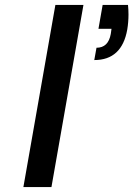

<svg xmlns="http://www.w3.org/2000/svg" viewBox="-20 -760 542 780"><path d="M319 -740 189 0H75L205 -740ZM500 -740Q502 -720 502 -701Q502 -670 497 -640Q475 -516 363 -516L372 -566Q420 -566 430 -622L433 -643H380L397 -740Z"/></svg>

Font: Fz Poppins Med
Style: Italic
Weight: 500
Italic angle: -10°
Designer: Ninad Kale (Devanagari), Jonny Pinhorn (Latin)
Foundry: Indian Type Foundry
Version: Vit hóa bi Vntype.Com & FontZin.Com